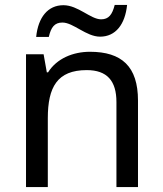

<svg xmlns="http://www.w3.org/2000/svg" viewBox="-20 -755 658 775"><path d="M126 -606H177C186 -645 200 -664 232 -664C276 -664 328 -607 384 -607C447 -607 485 -657 493 -735H443C433 -696 419 -677 388 -677C346 -677 295 -734 236 -734C173 -734 134 -685 126 -606ZM343 -546C275 -546 209 -519 174 -463H169L156 -536H85V0H173V-278C173 -403 211 -472 330 -472C412 -472 450 -429 450 -343V0H537V-349C537 -487 471 -546 343 -546Z"/></svg>

Font: Noto Sans Osage
Style: Regular
Weight: 400
Designer: Monotype Design Team
Foundry: Monotype Imaging Inc.
Version: Version 2.002